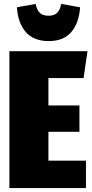

<svg xmlns="http://www.w3.org/2000/svg" viewBox="-20 -956 470 976"><path d="M227.1 -747.1Q187.5 -747.1 157.2 -760Q127 -772.9 108.2 -796.4Q89.4 -819.8 78.9 -850.3Q68.4 -880.9 65.9 -918.9L161.1 -936Q167.5 -904.3 183.1 -890.1Q198.7 -876 227.1 -876Q254.4 -876 269.8 -890.1Q285.2 -904.3 291 -936L387.2 -918.9Q381.8 -839.8 342.8 -793.5Q303.7 -747.1 227.1 -747.1ZM424.8 -695.8 404.8 -559.1H226.1V-419.9H383.8V-286.1H226.1V-139.2H417V0H27.8V-695.8Z"/></svg>

Font: Fira Sans Compressed Heavy
Style: Regular
Weight: 900
Width: 1
Designer: Carrois Corporate & Edenspiekermann AG
Foundry: Carrois Corporate GbR & Edenspiekermann AG
Version: Version 4.203;PS 004.203;hotconv 1.0.88;makeotf.lib2.5.64775